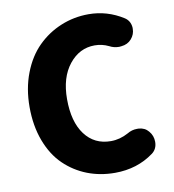

<svg xmlns="http://www.w3.org/2000/svg" viewBox="-85 -833 837 921"><g transform="rotate(-10 333.5 -372.5)"><path d="M401.4 13.7Q329.1 13.7 266.6 -10.7Q204.1 -35.2 155.8 -82Q107.4 -128.9 79.6 -202.6Q51.8 -276.4 51.8 -368.2Q51.8 -458 80.6 -532.7Q109.4 -607.4 158.7 -656.2Q208 -705.1 272 -731.4Q335.9 -757.8 407.2 -757.8Q498 -757.8 576.2 -708Q601.6 -691.4 604.5 -659.2Q604.5 -656.2 604.5 -652.3Q604.5 -625 585.9 -603.5Q567.4 -582 536.1 -579.1Q531.2 -578.1 525.4 -578.1Q500 -578.1 478.5 -589.8Q446.3 -605.5 410.2 -605.5Q335.9 -605.5 285.6 -542.5Q235.4 -479.5 235.4 -374Q235.4 -263.7 281.7 -201.7Q328.1 -139.6 408.2 -139.6Q452.1 -139.6 493.2 -162.1Q515.6 -175.8 541 -175.8Q544.9 -175.8 548.8 -175.8Q579.1 -173.8 596.7 -152.3Q616.2 -129.9 616.2 -99.6Q616.2 -65.4 590.8 -45.9Q509.8 13.7 401.4 13.7Z"/></g></svg>

Font: Gen Jyuu GothicX Heavy
Style: Bold
Weight: 900
Designer: [Source Han Sans]
Ryoko NISHIZUKA  (kana & ideographs); Paul D. Hunt (Latin, Greek & Cyrillic); Wenlong ZHANG  (bopomofo
Version: Version 1.002.20150607